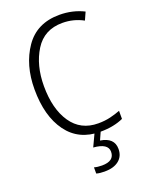

<svg xmlns="http://www.w3.org/2000/svg" viewBox="-175 -811 876 1137"><g transform="rotate(-20 263.5 -242.0)"><path d="M346 -673Q416 -673 477 -640L499 -689Q429 -724 346 -724Q203 -724 130 -618Q57 -512 57 -359Q57 -190 130 -90Q203 10 338 10Q383 10 419.5 2.5Q456 -5 484 -18V-69Q456 -58 421 -49.5Q386 -41 344 -41Q234 -41 175 -127.5Q116 -214 116 -358Q116 -489 173.5 -581Q231 -673 346 -673ZM404 142Q404 71 318 58L344 0H305L266 83Q357 90 357 142Q357 201 279 201Q251 201 230 195V234Q250 240 282 240Q339 240 371.5 214Q404 188 404 142Z"/></g></svg>

Font: Noto Sans UI SemiCondensed Light
Style: Regular
Weight: 300
Width: 4
Designer: Monotype Design Team
Foundry: Monotype Imaging Inc.
Version: Version 1.901